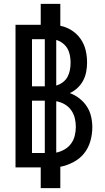

<svg xmlns="http://www.w3.org/2000/svg" viewBox="-20 -863 540 990"><path d="M190 107V0H60V-735H190V-843H291V-730Q322 -724 349.5 -706.5Q377 -689 395.5 -662.5Q414 -636 421.5 -604.5Q429 -573 429 -541Q429 -517 424.5 -493Q420 -469 409 -448Q398 -427 380 -410Q362 -393 340 -383Q367 -373 389.5 -355.5Q412 -338 427.5 -314.5Q443 -291 449.5 -263Q456 -235 456 -207Q456 -171 446 -135.5Q436 -100 413.5 -72Q391 -44 358.5 -27Q326 -10 291 -3V107ZM145 -418H211V-661H145ZM270 -422Q288 -427 303.5 -438.5Q319 -450 328 -466.5Q337 -483 340.5 -502Q344 -521 344 -540Q344 -558 340.5 -577Q337 -596 328 -612Q319 -628 303.5 -640Q288 -652 270 -657ZM145 -74H211V-344H145ZM270 -76Q293 -81 313 -92.5Q333 -104 346.5 -122.5Q360 -141 365.5 -163.5Q371 -186 371 -209Q371 -232 365.5 -254.5Q360 -277 346.5 -295.5Q333 -314 313 -325.5Q293 -337 270 -341Z"/></svg>

Font: Iosevka SS04 Semibold
Style: Regular
Weight: 600
Monospace: yes
Designer: Belleve Invis
Foundry: Belleve Invis
Version: Version 19.0.0; ttfautohint (v1.8.4)